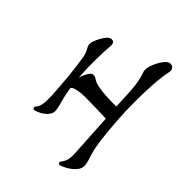

<svg xmlns="http://www.w3.org/2000/svg" viewBox="-49 -904 1099 1099"><g transform="rotate(-45 500.0 -355.0)"><path d="M168 -118Q149 -118 129.5 -134Q110 -150 95 -174Q80 -198 73 -223Q76 -238 91 -233Q111 -214 137.5 -209.5Q164 -205 210 -209Q248 -211 313.5 -215Q379 -219 448 -223Q450 -262 451 -307Q452 -352 452 -389Q452 -426 449 -442Q446 -459 442 -471Q438 -483 430 -490Q408 -487 387.5 -483Q367 -479 350 -474Q329 -469 309 -463.5Q289 -458 273 -458Q255 -458 238 -472Q221 -486 209 -507Q197 -528 192 -549Q197 -563 210 -558Q227 -542 253 -537.5Q279 -533 325 -535Q354 -537 391.5 -539.5Q429 -542 468.5 -546Q508 -550 543.5 -554.5Q579 -559 602 -563Q621 -566 635.5 -572Q650 -578 664 -586Q674 -592 684.5 -591.5Q695 -591 704 -588Q726 -581 745.5 -570Q765 -559 778 -548Q798 -530 792.5 -512Q787 -494 755 -498Q737 -500 709 -501Q681 -502 656 -502Q622 -503 583 -502Q544 -501 504 -498Q521 -494 535.5 -487Q550 -480 562 -472Q575 -463 575.5 -449.5Q576 -436 565 -422Q554 -406 548 -372Q542 -338 540.5 -299.5Q539 -261 540 -229Q581 -231 615.5 -233Q650 -235 672 -236Q711 -239 738 -245Q765 -251 784 -258Q805 -267 836 -257Q859 -250 883 -236.5Q907 -223 922 -207Q933 -195 932.5 -181.5Q932 -168 922 -159.5Q912 -151 892 -155Q870 -160 837 -164Q804 -168 770 -170Q712 -174 636.5 -174Q561 -174 487 -169Q412 -164 348 -156Q284 -148 249 -137Q222 -129 204.5 -123.5Q187 -118 168 -118Z"/></g></svg>

Font: Zen Old Mincho
Style: Bold
Weight: 700
Designer: Yoshimichi Ohira
Foundry: Positype
Version: Version 1.500